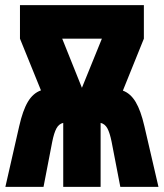

<svg xmlns="http://www.w3.org/2000/svg" viewBox="-20 -730 640 750"><path d="M1 0 55 -237Q69 -299 89 -332.5Q109 -366 140 -377L58 -579V-710H542V-579L460 -376Q490 -365 510 -331.5Q530 -298 544 -237L599 0H450L416 -176Q409 -211 399.5 -228.5Q390 -246 373 -250V0H227V-250Q210 -246 200.5 -228.5Q191 -211 184 -176L150 0ZM223 -579 300 -387 378 -579Z"/></svg>

Font: Geist Mono Black
Style: Regular
Weight: 900
Monospace: yes
Designer: Basement.studio, Andrés Briganti, Mateo Zaragoza
Foundry: Basement.studio, Vercel, Andrés Briganti, Guido Ferreyra, Mateo Zaragoza
Version: Version 1.500; ttfautohint (v1.8.4.7-5d5b)